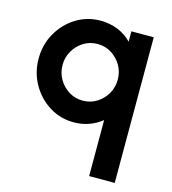

<svg xmlns="http://www.w3.org/2000/svg" viewBox="-98 -507 713 796"><g transform="rotate(15 258.5 -108.5)"><path d="M356.9 208.3V-31.9Q332.6 -12.5 302.4 -1.4Q272.2 9.7 236.8 9.7Q179.2 9.7 131.9 -19.8Q84.7 -49.3 56.6 -99Q28.5 -148.6 28.5 -208.3Q28.5 -268.8 56.6 -318.1Q84.7 -367.4 131.9 -396.9Q179.2 -426.4 236.8 -426.4Q277.1 -426.4 311.8 -412.2Q346.5 -397.9 370.8 -372.2V-416.7H466.7V208.3ZM249.3 -86.8Q282.6 -86.8 309.4 -103.5Q336.1 -120.1 352.1 -147.6Q368.1 -175 368.1 -208.3Q368.1 -241.7 352.1 -269.1Q336.1 -296.5 309.4 -313.2Q282.6 -329.9 250 -329.9Q216.7 -329.9 189.9 -313.2Q163.2 -296.5 147.2 -269.1Q131.2 -241.7 131.2 -208.3Q131.2 -175 147.2 -147.6Q163.2 -120.1 189.9 -103.5Q216.7 -86.8 249.3 -86.8Z"/></g></svg>

Font: Afacad SemiBold
Style: Regular
Weight: 600
Designer: Kristian Moeller
Foundry: Dicotype
Version: Version 1.000